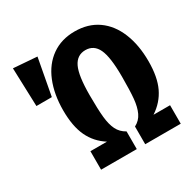

<svg xmlns="http://www.w3.org/2000/svg" viewBox="-157 -867 1025 1025"><g transform="rotate(-30 355.0 -355.0)"><path d="M691 -375Q691 -278 661.5 -216Q632 -154 571 -114H673V0H454V-109Q487 -126 502.5 -159Q518 -192 522.5 -240Q527 -288 527 -375Q527 -495 503.5 -545Q480 -595 428 -595Q376 -595 352 -545Q328 -495 328 -375Q328 -288 333 -239Q338 -190 353.5 -158.5Q369 -127 402 -109V0H182V-114H284Q224 -152 194.5 -214.5Q165 -277 165 -375Q165 -474 196 -550Q227 -626 286.5 -668Q346 -710 428 -710Q511 -710 570 -668.5Q629 -627 660 -551Q691 -475 691 -375ZM45 -704 190 -693 148 -467H53Z"/></g></svg>

Font: Fira Sans Extra Condensed
Style: Bold
Weight: 700
Width: 1
Designer: Carrois Corporate & Edenspiekermann AG
Foundry: Carrois Corporate GbR & Edenspiekermann AG
Version: Version 4.203